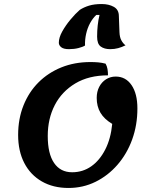

<svg xmlns="http://www.w3.org/2000/svg" viewBox="-20 -908 763 953"><path d="M320 25Q244 25 187.5 -7.5Q131 -40 100.5 -99Q70 -158 70 -238Q70 -318 96.5 -384.5Q123 -451 171 -499Q219 -547 284.5 -573.5Q350 -600 429 -600Q449 -600 467 -598.5Q485 -597 504 -592Q511 -580 513.5 -565.5Q516 -551 516 -534Q421 -534 354 -494Q287 -454 252 -386.5Q217 -319 217 -233Q217 -145 248.5 -99Q280 -53 338 -53Q391 -53 433 -82.5Q475 -112 502.5 -166Q530 -220 537 -293Q497 -317 478.5 -348.5Q460 -380 460 -422Q460 -453 472.5 -477Q485 -501 506.5 -514.5Q528 -528 554 -528Q604 -528 633 -485.5Q662 -443 662 -370Q662 -287 636 -215.5Q610 -144 563 -90Q516 -36 454 -5.5Q392 25 320 25ZM322 -664Q296 -664 284 -673.5Q272 -683 272 -696Q272 -721 288.5 -751Q305 -781 329.5 -810.5Q354 -840 376 -859Q396 -872 422 -880Q448 -888 485 -888Q520 -888 545 -874Q570 -860 570 -828L573 -748Q574 -723 582.5 -707.5Q591 -692 603 -683Q585 -674 566.5 -669Q548 -664 527 -664Q498 -664 480 -677Q462 -690 462 -726Q462 -754 465 -782Q468 -810 474 -834H458Q440 -817 427 -793Q414 -769 407.5 -740Q401 -711 402 -682Q391 -675 369.5 -669.5Q348 -664 322 -664Z"/></svg>

Font: Lemonada Medium
Style: Regular
Weight: 500
Designer: Mohamed Gaber (Arabic), Eduardo Tunni (Latin)
Foundry: Kief Type Foundry
Version: Version 4.004; ttfautohint (v1.8.2)